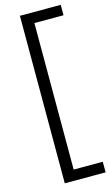

<svg xmlns="http://www.w3.org/2000/svg" viewBox="-134 -755 564 981"><g transform="rotate(-15 148.0 -264.0)"><path d="M296 179H80V-707H296V-652H142V123H296Z"/></g></svg>

Font: Hind Jalandhar Light
Style: Regular
Weight: 300
Designer: Namrata Goyal
Foundry: Indian Type Foundry
Version: Version 0.702;PS 1.0;hotconv 1.0.81;makeotf.lib2.5.63406